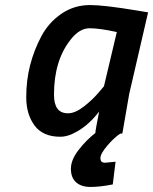

<svg xmlns="http://www.w3.org/2000/svg" viewBox="-20 -531 607 761"><path d="M358 -4Q358 -14 373 -89Q326 -27 266 0Q242 11 219 11Q150 11 117 -33.5Q84 -78 84 -145.5Q84 -213 99.5 -273Q115 -333 144 -387.5Q173 -442 223.5 -476.5Q274 -511 337 -511Q393 -511 525 -489L567 -482L492 -158L465 -2L456 -1Q432 15 405 46.5Q378 78 378 96Q378 114 396 114L438 110L427 200Q376 210 339 210Q302 210 281.5 191.5Q261 173 261 138Q261 103 291 64Q321 25 358 -4ZM443 -404Q375 -419 335 -419Q295 -419 260 -374Q194 -291 194 -156Q194 -119 207.5 -100.5Q221 -82 249.5 -82Q278 -82 312 -108.5Q346 -135 369 -162L392 -189Z"/></svg>

Font: Titillium Web
Style: SemiBold Italic
Weight: 600
Italic angle: -13°
Version: Version 1.001;PS 57.000;hotconv 1.0.70;makeotf.lib2.5.55311